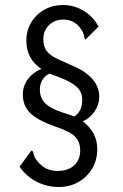

<svg xmlns="http://www.w3.org/2000/svg" viewBox="-20 -692 490 766"><path d="M214 54Q168 54 127 33.5Q86 13 58 -27L105 -91Q113 -89 113 -83.5Q113 -78 117 -67.5Q121 -57 139 -38Q167 -10 210 -10Q252 -10 276 -32.5Q300 -55 300 -91Q300 -126 279.5 -147Q259 -168 198 -188Q128 -213 99.5 -242Q71 -271 71 -316Q71 -349 91.5 -376.5Q112 -404 145 -417Q85 -457 85 -530Q85 -569 104 -601.5Q123 -634 156.5 -653Q190 -672 231 -672Q275 -672 313 -649.5Q351 -627 373 -586L321 -534Q317 -539 316 -545Q312 -571 289 -592.5Q266 -614 232 -614Q199 -614 176 -592Q153 -570 153 -536Q153 -505 167 -487.5Q181 -470 212 -455.5Q243 -441 293 -419Q376 -375 376 -305Q376 -275 357.5 -247.5Q339 -220 310 -208Q368 -164 368 -98Q368 -53 347.5 -19Q327 15 292.5 34.5Q258 54 214 54ZM276 -227Q308 -247 308 -294Q308 -325 286.5 -345Q265 -365 216 -384L178 -398Q160 -391 149.5 -373.5Q139 -356 139 -335Q139 -302 160 -280.5Q181 -259 230 -243Q246 -238 257 -234.5Q268 -231 276 -227Z"/></svg>

Font: Inconsolata SemiCondensed
Style: Regular
Weight: 400
Width: 4
Monospace: yes
Designer: Raph Levien, Cyreal, Brenton Simpson
Foundry: Raph Levien, Cyreal, Google
Version: Version 3.001; ttfautohint (v1.8.2.53-6de2)